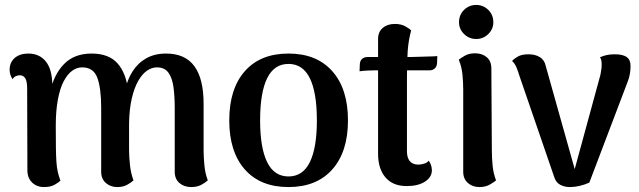

<svg xmlns="http://www.w3.org/2000/svg" viewBox="-20 -744 2590 778"><path d="M805 -135Q805 -111 808 -76.5Q811 -42 822 -13Q811 -3 794.5 5.5Q778 14 755 14Q726 14 707 -2.5Q688 -19 688 -48V-307Q688 -353 683 -390.5Q678 -428 662.5 -449.5Q647 -471 616 -471Q595 -471 575.5 -457.5Q556 -444 540 -416Q524 -388 514 -345Q504 -302 503 -244V-135Q503 -111 506.5 -76.5Q510 -42 521 -13Q510 -3 494 5.5Q478 14 455 14Q428 14 409 -2.5Q390 -19 390 -48V-307Q390 -386 374.5 -428.5Q359 -471 313 -471Q291 -471 272 -457Q253 -443 238 -414.5Q223 -386 214.5 -340.5Q206 -295 206 -234Q206 -182 206.5 -147Q207 -112 208.5 -89Q210 -66 214 -48Q218 -30 225 -12Q218 -5 201.5 4.5Q185 14 158 14Q129 14 110 -4.5Q91 -23 91 -54L90 -386Q90 -414 82.5 -426.5Q75 -439 60 -439Q53 -439 44.5 -435.5Q36 -432 31 -423Q19 -441 19 -461Q19 -491 39.5 -509Q60 -527 95 -527Q140 -527 166 -494.5Q192 -462 192 -396V-351L183 -371Q198 -442 239.5 -484.5Q281 -527 351 -527Q421 -527 456.5 -487Q492 -447 500 -371L486 -374Q495 -420 517 -454.5Q539 -489 573 -508Q607 -527 653 -527Q730 -527 767.5 -476Q805 -425 805 -324Z M1149 14Q1035 14 972 -57.5Q909 -129 909 -256Q909 -384 972 -455.5Q1035 -527 1149 -527Q1263 -527 1326.5 -455.5Q1390 -384 1390 -256Q1390 -129 1326.5 -57.5Q1263 14 1149 14ZM1149 -29Q1207 -29 1235.5 -87Q1264 -145 1264 -256Q1264 -369 1235.5 -427Q1207 -485 1149 -485Q1091 -485 1062.5 -427Q1034 -369 1034 -256Q1034 -145 1062.5 -87Q1091 -29 1149 -29Z M1628 10Q1572 10 1542 -25Q1512 -60 1512 -121V-586Q1512 -615 1531 -631Q1550 -647 1580 -647Q1605 -647 1622 -637.5Q1639 -628 1646 -621Q1635 -580 1632 -537Q1629 -494 1629 -426V-131Q1629 -105 1640.5 -91Q1652 -77 1675 -77Q1686 -77 1699 -81Q1712 -85 1717 -93Q1724 -84 1727 -73.5Q1730 -63 1730 -54Q1730 -26 1702 -8Q1674 10 1628 10ZM1437 -455 1438 -484Q1439 -499 1448 -506Q1457 -513 1470 -513H1643Q1647 -513 1662.5 -513.5Q1678 -514 1697.5 -514.5Q1717 -515 1732.5 -515.5Q1748 -516 1752 -517L1751 -488Q1750 -474 1741.5 -466.5Q1733 -459 1721 -459H1497Q1487 -459 1467 -458Q1447 -457 1437 -455Z M1910 -586Q1881 -586 1860.5 -606Q1840 -626 1840 -654Q1840 -684 1860.5 -704Q1881 -724 1910 -724Q1938 -724 1958.5 -704Q1979 -684 1979 -654Q1979 -626 1958.5 -606Q1938 -586 1910 -586ZM1973 -135Q1973 -106 1976 -74Q1979 -42 1990 -13Q1982 -6 1964.5 4Q1947 14 1923 14Q1895 14 1876 -2.5Q1857 -19 1857 -48V-380Q1857 -409 1854 -441Q1851 -473 1839 -502Q1847 -509 1864 -518.5Q1881 -528 1905 -528Q1934 -528 1952.5 -512Q1971 -496 1971 -467Z M2289 14Q2268 14 2250.5 5Q2233 -4 2226 -26L2084 -439Q2081 -450 2074 -468Q2067 -486 2055 -497Q2064 -507 2079.5 -515.5Q2095 -524 2122 -524Q2149 -524 2167.5 -512.5Q2186 -501 2191 -478L2316 -33L2302 -34L2413 -441Q2415 -452 2416.5 -462Q2418 -472 2418 -482Q2418 -493 2416.5 -500Q2415 -507 2411 -512Q2423 -517 2436.5 -520.5Q2450 -524 2471 -524Q2505 -524 2520.5 -512Q2536 -500 2535 -474Q2535 -462 2532.5 -445.5Q2530 -429 2523 -412L2368 -4Q2327 14 2289 14Z"/></svg>

Font: Arima SemiBold
Style: Regular
Weight: 600
Designer: Joana Correia and Natanael Gama
Foundry: NDISCOVER
Version: Version 1.101;gftools[0.9.23]